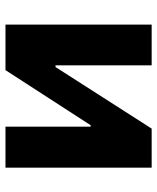

<svg xmlns="http://www.w3.org/2000/svg" viewBox="42 -602 560 683"><g transform="rotate(-90 321.5 -260.0)"><path d="M67 0H206L425 -342H431V0H576V-520H414L218 -217H213V-520H67Z"/></g></svg>

Font: Fixel Display Bold
Style: Bold
Weight: 700
Designer: AlfaBravo + MacPaw
Foundry: Kyrylo Tkachov, Marchela Mozhyna, Serhii Makarenko, Maria Weinstein, Zakhar Kryvoshyya
Version: Version 1.211